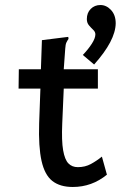

<svg xmlns="http://www.w3.org/2000/svg" viewBox="-20 -735 490 765"><path d="M270 10Q219 10 188.5 -14Q158 -38 145.5 -94Q133 -150 136 -244L141 -382H54L55 -459H143L147 -575L243 -587L252 -588L253 -580Q248 -573 244.5 -565.5Q241 -558 240 -542L234 -459H370V-382H234L228 -243Q225 -174 231.5 -136.5Q238 -99 252.5 -84Q267 -69 290 -69Q319 -69 342 -81.5Q365 -94 386 -111L406 -39Q346 10 270 10ZM355 -478 310 -516Q332 -539 346 -561Q360 -583 360 -598Q360 -608 351.5 -616Q343 -624 334.5 -634Q326 -644 326 -659Q326 -684 341.5 -699.5Q357 -715 380 -715Q404 -715 422.5 -695Q441 -675 441 -642Q440 -573 355 -478Z"/></svg>

Font: Inconsolata SemiCondensed SemiBold
Style: Regular
Weight: 600
Width: 4
Monospace: yes
Designer: Raph Levien, Cyreal, Brenton Simpson
Foundry: Raph Levien, Cyreal, Google
Version: Version 3.001; ttfautohint (v1.8.2.53-6de2)